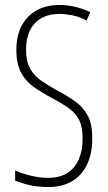

<svg xmlns="http://www.w3.org/2000/svg" viewBox="-20 -744 434 774"><path d="M352 -187Q352 -125 331 -81Q310 -37 270.5 -13.5Q231 10 175 10Q154 10 130.5 7.5Q107 5 84 -1.5Q61 -8 41 -16V-57Q69 -44 105.5 -35.5Q142 -27 174 -27Q221 -27 252 -47Q283 -67 298 -102.5Q313 -138 313 -186Q313 -231 300 -258.5Q287 -286 259 -306.5Q231 -327 187 -350Q148 -371 116 -393.5Q84 -416 65 -451Q46 -486 46 -543Q46 -602 68.5 -642.5Q91 -683 130 -703.5Q169 -724 220 -724Q256 -724 289 -715Q322 -706 344 -695L329 -661Q300 -677 271 -682.5Q242 -688 221 -688Q177 -688 146.5 -670.5Q116 -653 100.5 -621Q85 -589 85 -544Q85 -497 101 -468Q117 -439 145 -419.5Q173 -400 209 -380Q255 -356 286.5 -332.5Q318 -309 335 -275.5Q352 -242 352 -187Z"/></svg>

Font: Noto Sans Khmer ExtraCondensed ExtraLight
Style: Regular
Weight: 250
Width: 2
Designer: Danh Hong and the Monotype Design Team
Foundry: Monotype Imaging Inc.
Version: Version 2.004